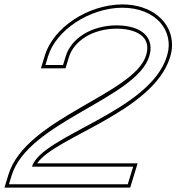

<svg xmlns="http://www.w3.org/2000/svg" viewBox="-24 -815 800 871"><path d="M274.2 -560 262 -520H182L194.2 -560C230.3 -678 381.2 -779 531 -780C681.5 -780 769.7 -676 733.2 -560C655.9 -307 164.5 -201 121 -59H540H580L555.6 21H515.6H16.6L28.8 -19C103.4 -263 595.5 -368 653.2 -560C678 -641 623.5 -699 506.5 -700C390.4 -700 299 -641 274.2 -560ZM288.6 -555.6C310.8 -628.4 395 -685 506.4 -685C532.8 -684.8 555.8 -681.5 574.6 -675.8C634 -657.8 655.4 -618.5 638.8 -564.3C585.7 -387.6 93 -280.1 14.5 -23.4L-3.7 36H566.7L600.3 -74H144.7C223.2 -193.3 671.5 -306.8 747.5 -555.6C753.5 -574.4 756.4 -593.4 756.4 -611.6C756.5 -715.5 664.3 -795 530.9 -795C375.4 -794 218.4 -690.5 179.9 -564.4L161.7 -505H273.1Z"/></svg>

Font: Nordica Plus
Style: NordicaClassicLtExtOblOl
Weight: 300
Version: Version 1.01